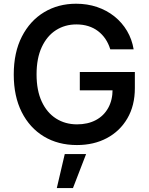

<svg xmlns="http://www.w3.org/2000/svg" viewBox="-20 -757 789 1015"><path d="M386.7 9.8Q287.1 9.8 211.9 -35.6Q136.7 -81.1 94.7 -164.6Q52.7 -248 52.7 -362.8Q52.7 -480 95.7 -563.7Q138.7 -647.5 213.1 -692.4Q287.6 -737.3 382.3 -737.3Q441.4 -737.3 492.9 -720Q544.4 -702.6 585 -670.2Q625.5 -637.7 651.6 -593.5Q677.7 -549.3 686.5 -496.1H563Q553.7 -526.9 537.4 -551Q521 -575.2 498.3 -592.5Q475.6 -609.9 446.8 -618.9Q418 -627.9 383.8 -627.9Q323.7 -627.9 276.1 -597.7Q228.5 -567.4 200.9 -508.3Q173.3 -449.2 173.3 -363.8Q173.3 -278.8 200.7 -220Q228 -161.1 276.4 -130.4Q324.7 -99.6 387.2 -99.6Q444.3 -99.6 486.6 -122.1Q528.8 -144.5 552 -186.3Q575.2 -228 575.2 -284.7L604.5 -279.3H401.9V-376.5H692.9V-291.5Q692.9 -198.7 653.3 -131.1Q613.8 -63.5 544.9 -26.9Q476.1 9.8 386.7 9.8ZM280.3 237.3 322.3 57.6H435.1L365.7 237.3Z"/></svg>

Font: Inter Cardless
Style: Medium
Weight: 500
Designer: Rasmus Andersson
Foundry: rsms
Version: Version 4.001;git-9221beed3